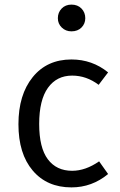

<svg xmlns="http://www.w3.org/2000/svg" viewBox="-20 -801 520 833"><path d="M290 -781Q317 -781 333.5 -764Q350 -747 350 -722Q350 -698 333.5 -681.5Q317 -665 290 -665Q265 -665 248 -681.5Q231 -698 231 -722Q231 -747 247.5 -764Q264 -781 290 -781ZM290 -543Q380 -543 449 -487L408 -433Q355 -473 293 -473Q226 -473 188 -420Q150 -367 150 -263Q150 -160 187.5 -110Q225 -60 293 -60Q351 -60 410 -101L449 -46Q379 12 290 12Q184 12 122 -61Q60 -134 60 -262Q60 -390 122 -466.5Q184 -543 290 -543Z"/></svg>

Font: Sedus Text
Style: Regular
Weight: 400
Designer: TypeMates
Foundry: TypeMates, Runge Thomsen GbR
Version: Version 4.202;PS 004.202;hotconv 1.0.88;makeotf.lib2.5.64775